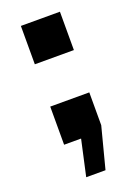

<svg xmlns="http://www.w3.org/2000/svg" viewBox="-131 -567 553 776"><g transform="rotate(-20 146.0 -178.5)"><path d="M230 -346H62V-511H230ZM230 -23 184 154H101L135 0H62V-164H230Z"/></g></svg>

Font: Chivo ExtraBold
Style: Regular
Weight: 800
Designer: Hector Gatti
Foundry: Omnibus-Type
Version: Version 1.007